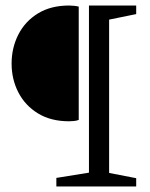

<svg xmlns="http://www.w3.org/2000/svg" viewBox="-20 -675 543 695"><path d="M184 0V-31L302 -50V-655H473V-624L375 -604V-49L473 -30V0ZM230 -236Q164 -236 117.5 -264.5Q71 -293 46.5 -340.5Q22 -388 22 -445Q22 -502 46.5 -550Q71 -598 117.5 -626.5Q164 -655 230 -655Q238 -655 248 -654Q258 -653 265 -651V-241Q258 -238 248 -237Q238 -236 230 -236Z"/></svg>

Font: Manuale Light
Style: Regular
Weight: 300
Designer: Eduardo Tunni / Pablo Cosgaya
Foundry: Eduardo Tunni / Pablo Cosgaya
Version: Version 1.002